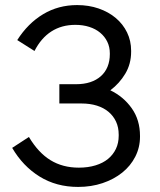

<svg xmlns="http://www.w3.org/2000/svg" viewBox="-20 -729 630 757"><path d="M288 8Q340 8 384.5 -7Q429 -22 462 -48.5Q495 -75 513.5 -111.5Q532 -148 532 -190V-193Q532 -256 499.5 -302Q467 -348 415 -373Q451 -400 474 -438.5Q497 -477 497 -525V-529Q497 -568 481 -601Q465 -634 436.5 -658Q408 -682 369 -695.5Q330 -709 284 -709Q210 -709 150 -673Q90 -637 48 -571L116 -528Q142 -579 182.5 -605Q223 -631 277 -631Q307 -631 332 -623Q357 -615 375 -600Q393 -585 403 -564.5Q413 -544 413 -519V-515Q413 -488 404 -466Q395 -444 377.5 -428.5Q360 -413 335.5 -405Q311 -397 280 -397H214V-321H301Q335 -321 362 -312.5Q389 -304 408 -288Q427 -272 437.5 -249.5Q448 -227 448 -198V-194Q448 -165 437 -142Q426 -119 406 -102.5Q386 -86 356.5 -77Q327 -68 291 -68Q227 -68 179 -97.5Q131 -127 94 -189L28 -146Q70 -74 136 -33Q202 8 288 8Z"/></svg>

Font: Fixel Variable
Style: Regular
Weight: 100
Width: 3
Designer: AlfaBravo + MacPaw
Foundry: Kyrylo Tkachov, Marchela Mozhyna, Serhii Makarenko, Maria Weinstein, Zakhar Kryvoshyya
Version: Version 1.211